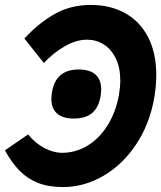

<svg xmlns="http://www.w3.org/2000/svg" viewBox="-33 -757 654 779"><path d="M601 -453Q601 -406 592.5 -358.5Q573.5 -251.5 518.2 -169.5Q463 -87.5 385.2 -42.8Q307.5 2 222.5 2Q164 2 121 -15Q78 -32 46.2 -64.5Q14.5 -97 -13 -147L81 -211.5Q110 -176 146.8 -156.5Q183.5 -137 219.5 -137Q274 -137 322 -166Q370 -195 403.5 -248.5Q437 -302 449.5 -371.5Q455 -404.5 455 -430Q455 -482.5 436.8 -520Q418.5 -557.5 387.8 -576.8Q357 -596 320 -596Q276 -596 229 -568.8Q182 -541.5 145 -501.5L66 -600.5Q121.5 -661.5 187 -699.2Q252.5 -737 335.5 -737Q415 -737 475 -703.5Q535 -670 568 -606Q601 -542 601 -453ZM377.5 -395Q377.5 -379 375 -366.5Q367 -320 340.2 -298Q313.5 -276 266.5 -276Q222 -276 198.8 -296.2Q175.5 -316.5 175.5 -355.5Q175.5 -371 178 -383.5Q186 -430 213 -452.5Q240 -475 286.5 -475Q331.5 -475 354.5 -454.5Q377.5 -434 377.5 -395Z"/></svg>

Font: JuliaMono BoldItalic
Style: Regular
Weight: 700
Italic angle: -9°
Monospace: yes
Designer: cormullion
Foundry: corm
Version: Version 0.049; ttfautohint (v1.8.4)